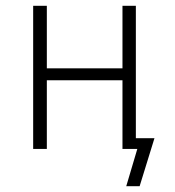

<svg xmlns="http://www.w3.org/2000/svg" viewBox="-20 -512 602 660"><path d="M414 128 452 0H402V-37H511L460 128ZM94 0V-492H141V-277H401V-492H447V0H401V-236H141V0Z"/></svg>

Font: Nunito Sans 7pt Condensed ExtraLight
Style: Regular
Weight: 250
Width: 3
Designer: Vernon Adams
Foundry: Vernon Adams
Version: Version 3.101;gftools[0.9.27]